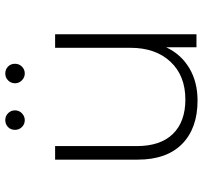

<svg xmlns="http://www.w3.org/2000/svg" viewBox="-40 -706 750 709"><g transform="rotate(-90 334.5 -351.0)"><path d="M246 -634Q231 -634 220.5 -644.5Q210 -655 210 -670Q210 -686 220.5 -696Q231 -706 246 -706Q261 -706 271.5 -695.5Q282 -685 282 -670Q282 -655 271 -644.5Q260 -634 246 -634ZM418 -634Q404 -634 393 -644.5Q382 -655 382 -670Q382 -685 392.5 -695.5Q403 -706 418 -706Q433 -706 443.5 -696Q454 -686 454 -670Q454 -655 443.5 -644.5Q433 -634 418 -634ZM513 -522H563V0H515V-112Q489 -57 438 -26.5Q387 4 318 4Q216 4 158 -53Q100 -110 100 -217V-522H150V-221Q150 -133 195 -87Q240 -41 322 -41Q410 -41 461.5 -96Q513 -151 513 -244Z"/></g></svg>

Font: mBank Light
Style: Regular
Weight: 300
Designer: Julieta Ulanovsky
Foundry: Julieta Ulanovsky
Version: Version 7.200;PS 007.200;hotconv 1.0.88;makeotf.lib2.5.64775